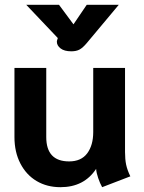

<svg xmlns="http://www.w3.org/2000/svg" viewBox="-20 -767 596 797"><path d="M40 -198V-485H172V-198Q172 -97 267 -97Q317 -97 342 -130.5Q367 -164 367 -219V-485H499V-136Q499 -106 503.5 -84Q508 -62 521 -35L404 10Q395 -6 387.5 -28Q380 -50 379 -66Q329 10 231 10Q175 10 132 -15.5Q89 -41 64.5 -88.5Q40 -136 40 -198ZM216 -594Q216 -597 218 -603L220 -609L89 -747H225L285 -666L340 -747H473L340 -588Q324 -569 310.5 -561.5Q297 -554 276 -554Q247 -554 231.5 -566Q216 -578 216 -594Z"/></svg>

Font: Niramit
Style: Bold
Weight: 700
Designer: Katatrad Aksorn Co.,Ltd.
Foundry: Cadson Demak Co.,Ltd.
Version: Version 1.001; ttfautohint (v1.6)